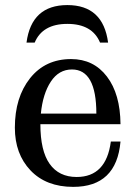

<svg xmlns="http://www.w3.org/2000/svg" viewBox="-20 -729 544 757"><path d="M268.6 7.8Q162.1 7.8 100.3 -57.1Q38.6 -122.1 38.6 -225.6Q38.6 -345.2 98.6 -420.7Q158.7 -496.1 260.3 -496.1Q349.1 -496.1 401.6 -427.2Q454.1 -358.4 455.1 -239.3H139.2Q139.2 -134.3 175.8 -82.8Q212.4 -31.2 282.2 -31.2Q398.9 -31.2 417 -170.9H455.1Q439.5 7.8 268.6 7.8ZM359.9 -281.2Q359.9 -455.1 263.7 -455.1Q211.9 -455.1 180.4 -407.2Q148.9 -359.4 141.1 -281.2ZM245.6 -709Q386.7 -709 406.2 -561H374.5Q343.8 -634.8 245.6 -634.8Q147.5 -634.8 116.7 -561H84.5Q104 -709 245.6 -709Z"/></svg>

Font: Munson
Style: Regular
Weight: 400
Designer: Paul James MIller
Foundry: High-Logic / Made with FontCreator
Version: Version 2.10;May 5, 2019;FontCreator 11.5.0.2430 64-bit